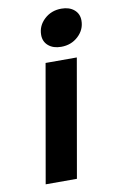

<svg xmlns="http://www.w3.org/2000/svg" viewBox="-81 -742 468 787"><g transform="rotate(-10 152.5 -349.0)"><path d="M132 -606Q132 -644 161 -671Q190 -698 232 -698Q265 -698 285 -681Q305 -664 305 -636Q305 -598 276 -571Q247 -544 205 -544Q172 -544 152 -561Q132 -578 132 -606ZM130 -490H260L174 0H44Z"/></g></svg>

Font: Fahkwang SemiBold
Style: Italic
Weight: 600
Italic angle: -10°
Version: Version 1.000; ttfautohint (v1.6)